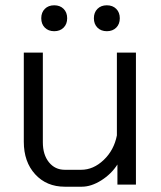

<svg xmlns="http://www.w3.org/2000/svg" viewBox="-20 -698 610 726"><path d="M70 -162V-499H142V-160Q142 -113 165 -84.5Q188 -56 225 -56H287Q333 -56 372 -93Q411 -130 422 -186V-499H494V0H424V-76Q401 -40 363 -16Q325 8 289 8H225Q156 8 113 -39Q70 -86 70 -162ZM136 -629Q136 -651 149.5 -664.5Q163 -678 185 -678Q207 -678 220.5 -664.5Q234 -651 234 -629Q234 -607 220.5 -593.5Q207 -580 185 -580Q163 -580 149.5 -593.5Q136 -607 136 -629ZM335 -629Q335 -651 348.5 -664.5Q362 -678 384 -678Q406 -678 419.5 -664.5Q433 -651 433 -629Q433 -607 419.5 -593.5Q406 -580 384 -580Q362 -580 348.5 -593.5Q335 -607 335 -629Z"/></svg>

Font: Stavian Regular
Style: Regular
Weight: 400
Version: Version 1.000; ttfautohint (v1.6)